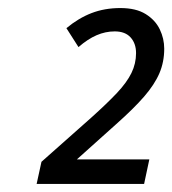

<svg xmlns="http://www.w3.org/2000/svg" viewBox="-20 -873 428 477"><path d="M71 -416 83 -471 207 -581Q246 -616 270.5 -642Q295 -668 306.5 -691.5Q318 -715 318 -741Q318 -765 304.5 -780Q291 -795 265 -795Q242 -795 220 -785.5Q198 -776 175 -756L145 -803Q175 -828 207.5 -840.5Q240 -853 279 -853Q318 -853 342 -838Q366 -823 377 -800Q388 -777 388 -752Q388 -719 376 -691Q364 -663 338 -633Q312 -603 268 -564L171 -477H351L338 -416Z"/></svg>

Font: Noto Sans Display
Style: Italic
Weight: 400
Italic angle: -12°
Designer: Monotype Design Team
Foundry: Monotype Imaging Inc.
Version: Version 2.003